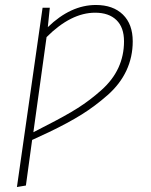

<svg xmlns="http://www.w3.org/2000/svg" viewBox="-20 -551 607 771"><path d="M365 -531Q434 -531 473.5 -492.5Q513 -454 513 -385Q513 -322 487.5 -267.5Q462 -213 412 -169Q362 -125 308.5 -91.5Q255 -58 178 -21L109 11L84 194L48 200L151 -520H180L172 -442Q264 -531 365 -531ZM170 -49Q243 -86 292 -117Q341 -148 387 -189Q433 -230 455.5 -279Q478 -328 478 -385Q478 -441 447.5 -470.5Q417 -500 362 -500Q265 -500 167 -402L114 -20Z"/></svg>

Font: Fira Sans UltraLight
Style: Italic
Weight: 200
Italic angle: -8°
Designer: Carrois Corporate & Edenspiekermann AG
Foundry: Carrois Corporate GbR & Edenspiekermann AG
Version: Version 4.203;PS 004.203;hotconv 1.0.88;makeotf.lib2.5.64775